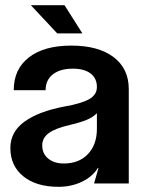

<svg xmlns="http://www.w3.org/2000/svg" viewBox="-20 -708 547 741"><path d="M20 -137Q20 -199 74.5 -238.5Q129 -278 229 -297Q293 -308 323.5 -325Q354 -342 354 -372Q354 -406 329.5 -424.5Q305 -443 261 -443Q212 -443 184 -421Q156 -399 156 -360H33Q33 -441 91.5 -486.5Q150 -532 255 -532Q360 -532 418.5 -487.5Q477 -443 477 -364V0H343L360 -59H357Q337 -26 296 -6.5Q255 13 206 13Q120 13 70 -27.5Q20 -68 20 -137ZM226 -77Q285 -77 319.5 -113.5Q354 -150 354 -211V-271Q338 -255 313.5 -245Q289 -235 247 -225Q194 -213 168.5 -194.5Q143 -176 143 -147Q143 -115 166 -96Q189 -77 226 -77ZM201 -579 99 -688H229L298 -579Z"/></svg>

Font: Non Bureau Medium
Style: Regular
Weight: 500
Designer: Jona Saucedo
Foundry: Non Foundry
Version: Version 1.000; ttfautohint (v1.8.4)